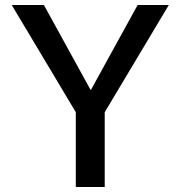

<svg xmlns="http://www.w3.org/2000/svg" viewBox="-20 -750 724 770"><path d="M156 -730 343 -390H345L532 -730H657L400 -300V0H284V-300L27 -730Z"/></svg>

Font: M PLUS 1p Medium
Style: Regular
Weight: 500
Version: Version 1.062